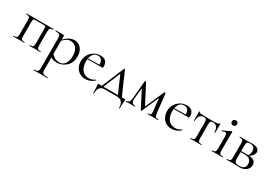

<svg xmlns="http://www.w3.org/2000/svg" viewBox="32 -1534 3941 2781"><g transform="rotate(30 2002.5 -143.0)"><path d="M484.6 -12Q486.6 -12 486.6 -6Q486.6 0 484.6 0Q465.2 0 441.7 -1Q418.2 -2 394.4 -2Q369.4 -2 345.4 -1Q321.4 0 303.2 0Q300.4 0 300.4 -6Q300.4 -12 303.2 -12Q342.4 -12 353.6 -25Q364.8 -38 364.8 -81V-305Q364.8 -335.9 363 -348.3Q361.2 -360.8 351.1 -363.7Q341 -366.6 317.2 -366.6H201.4Q176.7 -366.6 166.6 -363.6Q156.6 -360.6 154.3 -347.7Q152 -334.8 152 -303V-81Q152 -38 162.7 -25Q173.3 -12 213.2 -12Q215.4 -12 215.4 -6Q215.4 0 213.2 0Q194.4 0 171.4 -1Q148.4 -2 125.4 -2Q99.7 -2 75.6 -1Q51.5 0 32 0Q29 0 29 -6Q29 -12 32 -12Q73.4 -12 84.6 -25Q95.8 -38 95.8 -81V-305Q95.8 -349 84.6 -361.5Q73.4 -374 33 -374Q30 -374 30 -380Q30 -386 33 -386H484.6Q486.6 -386 486.6 -380Q486.6 -374 484.6 -374Q443.4 -374 432.2 -360Q421 -346 421 -303V-81Q421 -38 432.2 -25Q443.4 -12 484.6 -12Z M532.6 275Q530.4 275 530.4 269Q530.4 263 532.6 263Q578.8 263 592.5 250Q606.2 237 606.2 194V-305Q606.2 -347.4 589.1 -360.7Q572 -374 521.8 -374Q519 -374 519 -380Q519 -386 521.8 -386Q547.2 -386 569.8 -386Q592.4 -386 610.9 -386Q629.4 -386 642.8 -386Q654.4 -386 658 -380.9Q661.6 -375.8 661.6 -359.8V194Q661.6 222 669.3 237Q677 252 698.4 257.5Q719.8 263 761.8 263Q764.8 263 764.8 269Q764.8 275 761.8 275Q735.4 275 702.8 274Q670.2 273 634.4 273Q606.4 273 579.5 274Q552.6 275 532.6 275ZM767.6 13Q729.4 13 700.3 3.8Q671.2 -5.4 635.6 -30.4L650.6 -85.4Q677.4 -52 710.5 -30Q743.6 -8 797.8 -8Q849.6 -8 884.6 -53.8Q919.6 -99.6 919.6 -184Q919.6 -271.2 881 -316.3Q842.4 -361.4 787.6 -361.4Q743.4 -361.4 710 -336.8Q676.6 -312.2 645.8 -277.6L636.6 -285.6Q687.6 -344.6 734.5 -371.8Q781.4 -399 829.6 -399Q870.8 -399 905.6 -377.5Q940.4 -356 961.7 -315Q983 -274 983 -215Q983 -154.2 962.1 -111Q941.2 -67.8 908.2 -40.5Q875.2 -13.2 837.9 -0.1Q800.6 13 767.6 13Z M1240 12Q1179.8 12 1139.1 -15.4Q1098.4 -42.8 1077.7 -86.9Q1057 -131 1057 -180.4Q1057 -241 1085.2 -289.4Q1113.4 -337.8 1161.6 -366.4Q1209.8 -395 1267.8 -395Q1325.2 -395 1354.7 -364.8Q1384.2 -334.6 1384.2 -280.8Q1384.2 -267.8 1381.8 -261.2Q1379.4 -254.6 1372.4 -254.6H1315.6Q1320 -315.6 1297.8 -345.3Q1275.6 -375 1234.6 -375Q1181.8 -375 1152.3 -332.8Q1122.8 -290.6 1122.8 -217.8Q1122.8 -161.4 1140.8 -117.4Q1158.8 -73.4 1193.8 -48.4Q1228.8 -23.4 1279 -23.4Q1313 -23.4 1335.1 -33.3Q1357.2 -43.2 1379 -56.2Q1381 -58.2 1384.5 -53.8Q1388 -49.4 1386 -46.4Q1350.6 -15 1314.5 -1.5Q1278.4 12 1240 12ZM1105.4 -253.6 1104.4 -267 1330.6 -271V-254.6Z M1489.2 -0.4 1656.6 -401Q1658.6 -405 1662.7 -405Q1666.8 -405 1668.6 -401L1844.6 -0.4H1778L1638.6 -321.4L1661.6 -352L1516.2 -0.4ZM1443.2 130.2Q1443.2 85 1441.9 59.1Q1440.6 33.2 1438.9 17.2Q1437.2 1.2 1437.2 -12Q1437.2 -20 1438.8 -21.9Q1440.4 -23.8 1447.4 -23.8H1883.4Q1890.6 -23.8 1891.8 -21.9Q1893 -20 1893 -12Q1893 0.4 1891.7 17.1Q1890.4 33.8 1888.6 60.1Q1886.8 86.4 1886.8 130.2Q1886.8 134.2 1881.3 134.2Q1875.8 134.2 1875.8 130.2Q1875.8 81.2 1860.9 52.7Q1846 24.2 1820.7 12Q1795.4 -0.2 1762.2 -0.2H1558.8Q1529 -0.2 1505.7 12Q1482.4 24.2 1468.8 52.7Q1455.2 81.2 1455.2 130.2Q1455.2 134.2 1449.2 134.2Q1443.2 134.2 1443.2 130.2Z M2452 -12Q2454.2 -12 2454.2 -6Q2454.2 0 2452 0Q2432.6 0 2408.5 -1Q2384.4 -2 2360.8 -2Q2336.2 -2 2316.6 -1Q2297 0 2279.6 0Q2277.4 0 2277.4 -6Q2277.4 -12 2279.6 -12Q2313 -12 2322.6 -24.6Q2332.2 -37.2 2327.2 -80.2L2302 -307.8L2335 -355.6L2180 0Q2178.2 4 2172.2 4Q2166.2 4 2164.2 0L2011.2 -296.8L2023.8 -319.8L2000.2 -104Q1994.8 -53.8 2011.4 -32.9Q2028 -12 2064.2 -12Q2067.2 -12 2067.2 -6Q2067.2 0 2064.2 0Q2048.2 0 2029.4 -1Q2010.6 -2 1990 -2Q1970 -2 1950.5 -1Q1931 0 1914 0Q1911 0 1911 -6Q1911 -12 1914 -12Q1949.2 -12 1962.7 -33Q1976.2 -54 1980 -104L2005 -391.4Q2005.8 -396.4 2015 -397.3Q2024.2 -398.2 2025.8 -394.4L2196.6 -64.4L2181 -52.8L2329.8 -392.8Q2332 -398.6 2341.7 -396.9Q2351.4 -395.2 2352.2 -390.4L2387.4 -81Q2391.4 -52 2395.3 -37Q2399.2 -22 2411.7 -17Q2424.2 -12 2452 -12Z M2683 12Q2622.8 12 2582.1 -15.4Q2541.4 -42.8 2520.7 -86.9Q2500 -131 2500 -180.4Q2500 -241 2528.2 -289.4Q2556.4 -337.8 2604.6 -366.4Q2652.8 -395 2710.8 -395Q2768.2 -395 2797.7 -364.8Q2827.2 -334.6 2827.2 -280.8Q2827.2 -267.8 2824.8 -261.2Q2822.4 -254.6 2815.4 -254.6H2758.6Q2763 -315.6 2740.8 -345.3Q2718.6 -375 2677.6 -375Q2624.8 -375 2595.3 -332.8Q2565.8 -290.6 2565.8 -217.8Q2565.8 -161.4 2583.8 -117.4Q2601.8 -73.4 2636.8 -48.4Q2671.8 -23.4 2722 -23.4Q2756 -23.4 2778.1 -33.3Q2800.2 -43.2 2822 -56.2Q2824 -58.2 2827.5 -53.8Q2831 -49.4 2829 -46.4Q2793.6 -15 2757.5 -1.5Q2721.4 12 2683 12ZM2548.4 -253.6 2547.4 -267 2773.6 -271V-254.6Z M2991 0Q2988.8 0 2988.8 -6Q2988.8 -12 2991 -12Q3032.4 -12 3044 -25Q3055.6 -38 3055.6 -81V-303Q3055.6 -343.6 3046.6 -357.4Q3037.6 -371.2 3006.2 -371.2Q2968.4 -371.2 2945.2 -347.5Q2922 -323.8 2918 -255.4Q2917.8 -253.2 2911.9 -253.2Q2906 -253.2 2906 -255.4Q2906 -269.4 2906 -297.8Q2906 -326.2 2905.5 -356.2Q2905 -386.2 2905 -405Q2905 -410 2911 -410Q2917 -410 2917 -405Q2917 -391.2 2963.1 -388.1Q3009.2 -385 3084 -385Q3133 -385 3170.4 -386.1Q3207.8 -387.2 3229 -391.6Q3250.2 -396 3250.2 -405Q3250.2 -410 3256.2 -410Q3262.2 -410 3262.2 -405Q3262.2 -386.2 3262.2 -356.2Q3262.2 -326.2 3261.7 -297.8Q3261.2 -269.4 3261.2 -255.4Q3261.2 -253.2 3255.3 -253.2Q3249.4 -253.2 3249.2 -255.4Q3245.4 -323.8 3220.9 -347.5Q3196.4 -371.2 3158.8 -371.2Q3128.4 -371.2 3120.1 -357.4Q3111.8 -343.6 3111.8 -303V-81Q3111.8 -38 3123 -25Q3134.2 -12 3174.6 -12Q3177.6 -12 3177.6 -6Q3177.6 0 3174.6 0Q3156 0 3132.5 -1Q3109 -2 3084.4 -2Q3059.6 -2 3035.5 -1Q3011.4 0 2991 0Z M3348.4 0Q3346.2 0 3346.2 -6Q3346.2 -12 3348.4 -12Q3387.4 -12 3399.6 -25.3Q3411.8 -38.6 3411.8 -81V-268Q3411.8 -303.4 3404.9 -319.7Q3398 -336 3379.4 -336Q3370.8 -336 3359.7 -332.6Q3348.6 -329.2 3333.6 -321.8Q3329.6 -320.8 3327.1 -326.4Q3324.6 -332 3328.4 -333.8L3457.8 -394.2Q3460.6 -395.2 3461.6 -395.2Q3464.2 -395.2 3467.2 -392.6Q3470.2 -390 3470.2 -386.8Q3470.2 -378.8 3469.2 -348Q3468.2 -317.2 3468.2 -269.2V-81Q3468.2 -38.6 3479.7 -25.3Q3491.2 -12 3531 -12Q3534 -12 3534 -6Q3534 0 3531 0Q3513.4 0 3489.8 -1Q3466.2 -2 3439.6 -2Q3414 -2 3390.4 -1Q3366.8 0 3348.4 0ZM3432.4 -476.8Q3411.6 -476.8 3399.9 -488Q3388.2 -499.2 3388.2 -519.4Q3388.2 -539 3399.9 -550.1Q3411.6 -561.2 3432.4 -561.2Q3452.4 -561.2 3463.4 -550.1Q3474.4 -539 3474.4 -519.4Q3474.4 -476.8 3432.4 -476.8Z M3693.4 -385Q3719 -385 3747.3 -386.5Q3775.6 -388 3803.8 -388Q3862.4 -388 3893.7 -369Q3925 -350 3925 -312Q3925 -257.8 3844.2 -204L3831.4 -209.6Q3846 -223.6 3853.8 -242.3Q3861.6 -261 3861.6 -288.6Q3861.6 -334 3840.5 -353.8Q3819.4 -373.6 3778.2 -373.6Q3744 -373.6 3732 -361.2Q3720 -348.8 3720 -303V-81Q3720 -46 3735.6 -30.1Q3751.2 -14.2 3800.2 -14.2Q3852.8 -14.2 3877.2 -36.3Q3901.6 -58.4 3901.6 -99.4Q3901.6 -142.8 3875.7 -170.2Q3849.8 -197.6 3789.2 -197.6H3697.4L3696.4 -214.2H3824.2Q3967 -214.2 3967 -122Q3967 -68 3924.8 -33Q3882.6 2 3818 2Q3794.4 2 3757.9 0Q3721.4 -2 3693.4 -2Q3667.8 -2 3643.7 -1Q3619.6 0 3600 0Q3597 0 3597 -6Q3597 -12 3600 -12Q3641.4 -12 3652.6 -25Q3663.8 -38 3663.8 -81V-305Q3663.8 -349 3652.6 -361.5Q3641.4 -374 3601 -374Q3598 -374 3598 -380Q3598 -386 3601 -386Q3619.6 -386 3643.7 -385.5Q3667.8 -385 3693.4 -385Z"/></g></svg>

Font: Cormorant Garamond Light
Style: Regular
Weight: 300
Designer: Christian Thalmann (Catharsis Fonts)
Foundry: Catharsis Fonts
Version: Version 4.001